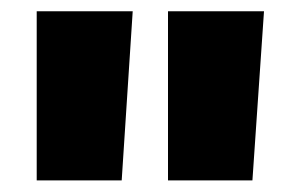

<svg xmlns="http://www.w3.org/2000/svg" viewBox="-20 -720 531 340"><path d="M277.5 -700H447.5L427 -400.5H277.5ZM45 -700H215L195.5 -400.5H45Z"/></svg>

Font: Overused Grotesk Black
Style: Regular
Weight: 900
Version: Version 0.004